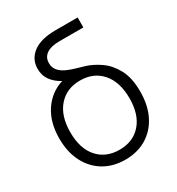

<svg xmlns="http://www.w3.org/2000/svg" viewBox="-176 -840 890 963"><g transform="rotate(-30 269.0 -359.0)"><path d="M269.5 10.3Q199.2 10.3 146.2 -21.5Q93.3 -53.2 63.7 -111.1Q34.2 -168.9 34.2 -247.1Q34.2 -340.8 76.7 -404.3Q119.1 -467.8 190.9 -490.2Q154.8 -509.8 134.8 -537.8Q114.7 -565.9 114.7 -604Q114.7 -660.2 159.7 -693.8Q204.6 -727.5 291 -727.5H417.5V-669.9H277.8Q230 -669.9 204.1 -652.1Q178.2 -634.3 178.2 -601.1Q178.2 -574.2 193.4 -556.9Q208.5 -539.6 232.2 -528.8Q255.9 -518.1 282 -510.7Q308.1 -503.4 330.1 -496.6Q369.6 -484.4 409.7 -456.5Q449.7 -428.7 476.8 -378.7Q503.9 -328.6 503.9 -249.5Q503.9 -169.4 474.4 -111.1Q444.8 -52.7 392.1 -21.2Q339.4 10.3 269.5 10.3ZM269 -47.4Q347.7 -47.4 394 -100.1Q440.4 -152.8 440.4 -246.6Q440.4 -341.3 394 -394.5Q347.7 -447.8 269 -447.8Q190.9 -447.8 144.3 -394.5Q97.7 -341.3 97.7 -246.6Q97.7 -152.3 144 -99.9Q190.4 -47.4 269 -47.4Z"/></g></svg>

Font: Inter Display Light
Style: Regular
Weight: 300
Designer: Rasmus Andersson
Foundry: rsms
Version: Version 4.000;git-a52131595